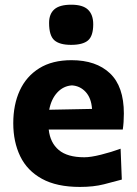

<svg xmlns="http://www.w3.org/2000/svg" viewBox="-20 -762 567 796"><path d="M311.5 13Q215 13 153.8 -20.8Q92.5 -54.5 63.8 -114.2Q35 -174 35 -251Q35 -328 62 -386.8Q89 -445.5 142.8 -479Q196.5 -512.5 276.5 -512.5Q378.5 -512.5 436 -458Q493.5 -403.5 493.5 -291.5Q493.5 -254 489 -225H182Q188 -170 223.8 -140Q259.5 -110 329.5 -110Q356.5 -110 399.2 -120.8Q442 -131.5 480 -145.5L485 -17.5Q454 -9 411 2Q368 13 311.5 13ZM278 -408Q242.5 -405.5 217.5 -378.5Q192.5 -351.5 184 -307L361.5 -310.5Q358.5 -355.5 335.2 -380.8Q312 -406 278 -408ZM274.5 -576Q227 -576 205.2 -595.2Q183.5 -614.5 183.5 -667Q183.5 -704 205.2 -723.2Q227 -742.5 275.5 -742.5Q323.5 -742.5 345 -721.8Q366.5 -701 366.5 -661.5Q366.5 -613 345 -594.5Q323.5 -576 274.5 -576Z"/></svg>

Font: Commissioner Flair
Style: Bold
Weight: 700
Designer: Kostas Bartsokas
Foundry: Kostas Bartsokas
Version: Version 1.000; ttfautohint (v1.8.3)